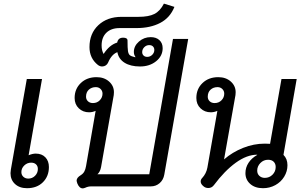

<svg xmlns="http://www.w3.org/2000/svg" viewBox="-20 -1029 1675 1060"><path d="M38 -73Q38 -79 40 -93L128 -593H212L138 -172Q160 -181 177 -181Q211 -181 230.5 -160.5Q250 -140 250 -107Q250 -56 217 -23Q184 10 129 10Q88 10 63 -13Q38 -36 38 -73ZM189 -96Q189 -112 179 -121.5Q169 -131 152 -131Q130 -131 114 -115.5Q98 -100 98 -79Q98 -63 109 -53Q120 -43 136 -43Q158 -43 173.5 -58.5Q189 -74 189 -96Z M437 11Q418 11 407 -16Q403 -28 403 -32Q403 -48 426 -62Q439 -70 445.5 -82Q452 -94 455 -112L508 -417Q490 -409 472 -409Q438 -409 415 -431Q392 -453 392 -488Q392 -538 426 -570.5Q460 -603 513 -603Q555 -603 582 -579Q609 -555 609 -520Q609 -509 608 -504L538 -107Q533 -80 518 -67H804L935 -814H1019L887 -65Q882 -36 861.5 -18Q841 0 812 0H485Q466 0 452 7Q442 11 437 11ZM546 -512Q546 -527 535.5 -537.5Q525 -548 509 -548Q486 -548 470.5 -534Q455 -520 455 -495Q455 -480 465.5 -470Q476 -460 493 -460Q516 -460 531 -475.5Q546 -491 546 -512Z M628 -741Q596 -729 577 -684Q573 -674 564 -668Q555 -662 544 -662Q532 -662 521 -670Q474 -707 474 -769Q474 -844 523 -890Q572 -936 651 -936H744Q801 -936 832.5 -952Q864 -968 885 -1009L943 -991Q919 -931 864.5 -902.5Q810 -874 734 -874H640Q594 -874 567.5 -848.5Q541 -823 541 -778Q541 -750 552 -731Q584 -781 627 -794Q632 -821 660 -821Q684 -821 684 -805Q684 -763 686.5 -747Q689 -731 696.5 -724.5Q704 -718 726 -713L728 -714Q719 -727 719 -742Q719 -775 747 -799.5Q775 -824 812 -824Q842 -824 860 -807.5Q878 -791 878 -763Q878 -720 842 -691Q806 -662 753 -662Q701 -662 668 -682.5Q635 -703 628 -741ZM832 -753Q832 -765 824.5 -772.5Q817 -780 804 -780Q788 -780 776.5 -768.5Q765 -757 765 -741Q765 -730 772.5 -722.5Q780 -715 793 -715Q809 -715 820.5 -726.5Q832 -738 832 -753Z M1335 -73Q1335 -104 1352 -130Q1369 -156 1399 -173L1400 -175Q1343 -175 1281.5 -130.5Q1220 -86 1161 -7Q1149 9 1130 9Q1114 9 1103 -1Q1088 -13 1088 -27Q1088 -38 1096 -46Q1119 -71 1125 -104L1180 -417Q1162 -409 1144 -409Q1110 -409 1087 -431Q1064 -453 1064 -488Q1064 -538 1098 -570.5Q1132 -603 1185 -603Q1227 -603 1254 -579Q1281 -555 1281 -520Q1281 -509 1280 -504L1217 -149Q1263 -189 1322 -212.5Q1381 -236 1442 -236Q1461 -236 1471 -235L1534 -593H1618L1545 -174Q1567 -152 1567 -117Q1567 -83 1549 -53.5Q1531 -24 1500 -7Q1469 10 1432 10Q1388 10 1361.5 -13.5Q1335 -37 1335 -73ZM1218 -512Q1218 -527 1207.5 -537.5Q1197 -548 1181 -548Q1158 -548 1142.5 -534Q1127 -520 1127 -495Q1127 -480 1137.5 -470Q1148 -460 1165 -460Q1188 -460 1203 -475.5Q1218 -491 1218 -512ZM1502 -107Q1502 -125 1491 -136Q1480 -147 1460 -147Q1435 -147 1417.5 -129Q1400 -111 1400 -87Q1400 -69 1412 -58Q1424 -47 1442 -47Q1467 -47 1484.5 -64.5Q1502 -82 1502 -107Z"/></svg>

Font: Niramit
Style: Italic
Weight: 400
Italic angle: -10°
Version: Version 1.000; ttfautohint (v1.6)